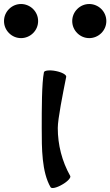

<svg xmlns="http://www.w3.org/2000/svg" viewBox="-168 -905 550 957"><path d="M22 -800C22 -823 13 -844 -3 -860C-19 -876 -41 -885 -63 -885C-86 -885 -107 -876 -123 -860C-139 -844 -148 -823 -148 -800C-148 -777 -139 -756 -123 -740C-107 -724 -86 -715 -63 -715C-41 -715 -19 -724 -3 -740C13 -756 22 -777 22 -800ZM362 -800C362 -823 353 -844 337 -860C321 -876 299 -885 277 -885C254 -885 233 -876 217 -860C201 -844 192 -823 192 -800C192 -777 201 -756 217 -740C233 -724 254 -715 277 -715C299 -715 321 -724 337 -740C353 -756 362 -777 362 -800ZM51 -545C40 -491 40 -360 40 -267C40 -165 40 -48 84 28C89 37 115 31 142 15C169 0 187 -20 182 -28C141 -101 120 -183 120 -267C120 -312 145 -437 162 -522C164 -532 141 -545 110 -551C80 -557 53 -554 51 -545Z"/></svg>

Font: Nupuram SemiBold
Style: Regular
Weight: 600
Designer: Santhosh Thottingal (santhosh.thottingal@gmail.com)
Foundry: SMC
Version: Version 1.000